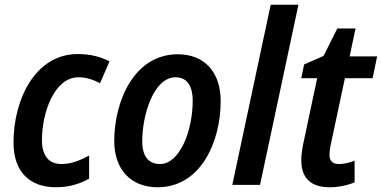

<svg xmlns="http://www.w3.org/2000/svg" viewBox="-20 -780 1611 810"><path d="M216 10C272 10 318 -5 356 -26V-124C316 -102 279 -88 239 -88C187 -88 157 -122 157 -188C157 -309 211 -454 311 -454C346 -454 375 -443 402 -429L442 -521C404 -541 360 -552 308 -552C129 -552 37 -361 37 -179C37 -50 110 10 216 10Z M645 10C827 10 911 -182 911 -353C911 -477 842 -551 730 -551C545 -551 462 -352 462 -185C462 -64 533 10 645 10ZM655 -88C606 -88 580 -122 580 -184C580 -295 628 -454 721 -454C773 -454 793 -411 793 -356C793 -227 738 -88 655 -88Z M960 0H1077L1239 -760H1122Z M1371 10C1409 10 1450 1 1476 -11V-102C1452 -93 1430 -88 1410 -88C1383 -88 1370 -101 1370 -127C1370 -138 1372 -153 1375 -168L1435 -450H1552L1571 -542H1455L1480 -660H1403L1345 -544L1263 -508L1251 -450H1318L1259 -172C1254 -146 1251 -124 1251 -105C1251 -24 1296 10 1371 10Z"/></svg>

Font: Noto Sans SemiCondensed SemiBold
Style: Italic
Weight: 600
Width: 4
Italic angle: -12°
Designer: Monotype Design Team
Foundry: Monotype Imaging Inc.
Version: Version 2.013